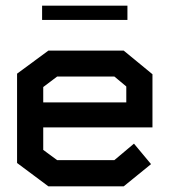

<svg xmlns="http://www.w3.org/2000/svg" viewBox="-20 -655 596 675"><path d="M132 -207V-128L181 -92H382L451 -150L511 -78L415 0H150L40 -82V-396L150 -477H415L516 -394V-207ZM424 -351 382 -386H181L132 -349V-295H424ZM128 -635H428V-585H128Z"/></svg>

Font: Turret Road
Style: Bold
Weight: 700
Designer: Noponies
Foundry: Noponies
Version: Version 1.001; ttfautohint (v1.8)